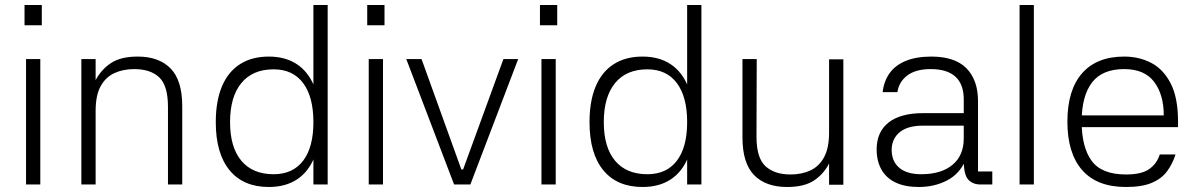

<svg xmlns="http://www.w3.org/2000/svg" viewBox="-20 -737 4776 767"><path d="M141 -501V0H84V-501ZM78 -717H147V-636H78Z M362 0H305V-501H362V-417Q385 -460 424 -485.5Q463 -511 530 -511Q615 -511 661.5 -463.5Q708 -416 708 -313V0H651V-310Q651 -395 616 -428Q581 -461 516 -461Q472 -461 437 -445Q402 -429 382 -392.5Q362 -356 362 -294Z M1232 -717H1289V0H1232ZM1054 10Q952 10 897 -57Q842 -124 842 -249Q842 -333 866.5 -391.5Q891 -450 938.5 -480.5Q986 -511 1054 -511Q1120 -511 1166 -480.5Q1212 -450 1235.5 -391.5Q1259 -333 1259 -249Q1259 -166 1235.5 -108Q1212 -50 1166 -20Q1120 10 1054 10ZM1073 -41Q1150 -41 1191 -95Q1232 -149 1232 -249Q1232 -350 1191 -405Q1150 -460 1073 -460Q989 -460 944 -405Q899 -350 899 -249Q899 -149 944 -95Q989 -41 1073 -41Z M1510 -501V0H1453V-501ZM1447 -717H1516V-636H1447Z M1859 0H1794L1603 -501H1664L1823 -60H1830L1991 -501H2050Z M2200 -501V0H2143V-501ZM2137 -717H2206V-636H2137Z M2725 -717H2782V0H2725ZM2547 10Q2445 10 2390 -57Q2335 -124 2335 -249Q2335 -333 2359.5 -391.5Q2384 -450 2431.5 -480.5Q2479 -511 2547 -511Q2613 -511 2659 -480.5Q2705 -450 2728.5 -391.5Q2752 -333 2752 -249Q2752 -166 2728.5 -108Q2705 -50 2659 -20Q2613 10 2547 10ZM2566 -41Q2643 -41 2684 -95Q2725 -149 2725 -249Q2725 -350 2684 -405Q2643 -460 2566 -460Q2482 -460 2437 -405Q2392 -350 2392 -249Q2392 -149 2437 -95Q2482 -41 2566 -41Z M3292 -500H3349V1H3292V-84Q3270 -41 3231 -15.5Q3192 10 3124 10Q3039 10 2992.5 -37.5Q2946 -85 2946 -188V-501H3003L3002 -191Q3002 -106 3038 -73Q3074 -40 3138 -40Q3182 -40 3217 -56Q3252 -72 3272 -109Q3292 -146 3292 -207Z M3944 0H3897Q3866 0 3848 -19.5Q3830 -39 3830 -96H3837Q3812 -41 3762 -15.5Q3712 10 3650 10Q3596 10 3558.5 -7.5Q3521 -25 3501.5 -59Q3482 -93 3482 -141Q3482 -175 3494 -202Q3506 -229 3529.5 -247.5Q3553 -266 3587.5 -275.5Q3622 -285 3666 -285H3830V-340Q3830 -400 3797 -430.5Q3764 -461 3698 -461Q3638 -461 3604.5 -435.5Q3571 -410 3565 -369H3506Q3511 -413 3534 -445Q3557 -477 3599 -494Q3641 -511 3701 -511Q3747 -511 3782 -499.5Q3817 -488 3840 -465Q3863 -442 3875 -409Q3887 -376 3887 -332V-52H3944ZM3542 -142Q3541 -94 3571.5 -67.5Q3602 -41 3660 -41Q3740 -41 3785 -78.5Q3830 -116 3830 -184V-235H3667Q3607 -235 3575.5 -210Q3544 -185 3542 -142Z M4110 0H4053V-717H4110Z M4264 -276H4629Q4629 -359 4590.5 -410Q4552 -461 4471 -461Q4383 -461 4342 -407Q4301 -353 4301 -251Q4301 -149 4341 -94.5Q4381 -40 4478 -40Q4541 -40 4571.5 -62Q4602 -84 4613 -120H4676Q4664 -82 4642 -52.5Q4620 -23 4581 -6.5Q4542 10 4478 10Q4362 10 4303 -57.5Q4244 -125 4244 -251Q4244 -377 4302.5 -444Q4361 -511 4471 -511Q4530 -511 4578.5 -486Q4627 -461 4656.5 -404Q4686 -347 4686 -251V-229H4263Z"/></svg>

Font: 42dot Sans Light Light
Style: Regular
Weight: 300
Version: Version 1.000